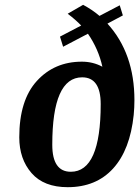

<svg xmlns="http://www.w3.org/2000/svg" viewBox="-20 -766 578 797"><path d="M60 -196Q60 -350 133 -430Q206 -510 320 -510Q366 -510 405 -489Q389 -562 345 -626L242 -572L229 -614L317 -660Q294 -684 261 -709L325 -746Q364 -725 393 -700L477 -744L490 -702L426 -668Q538 -545 538 -350Q538 -320 535 -289Q520 -144 449.5 -66.5Q379 11 261 11Q162 11 111 -47.5Q60 -106 60 -196ZM321 -445Q197 -445 197 -165Q197 -53 274 -53Q398 -53 398 -334Q398 -445 321 -445Z"/></svg>

Font: Arsenal
Style: Bold Italic
Weight: 700
Italic angle: -9.10001°
Designer: Andrij Shevchenko
Foundry: Stairsfor
Version: Version 2.001;PS 002.001;hotconv 1.0.88;makeotf.lib2.5.64775